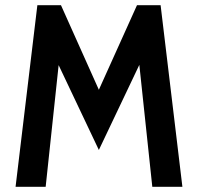

<svg xmlns="http://www.w3.org/2000/svg" viewBox="-20 -720 763 740"><path d="M567 0 517 -470 361 -142 206 -469 156 0H40L124 -700H215L361 -374L508 -700H599L683 0Z"/></svg>

Font: Cabin Condensed SemiBold
Style: Regular
Weight: 600
Width: 3
Designer: Pablo Impallari
Foundry: Pablo Impallari. http://www.impallari.com Igino Marini. http://www.ikern.com
Version: Version 2.001